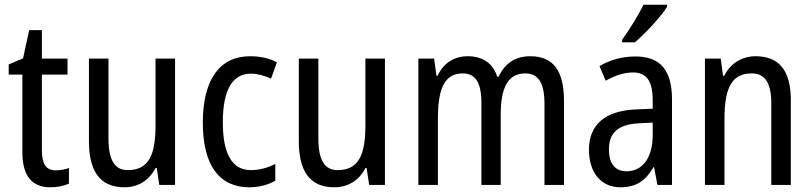

<svg xmlns="http://www.w3.org/2000/svg" viewBox="-20 -786 3450 816"><path d="M217 -62C175 -62 158 -90 158 -148V-469H267V-537H158V-658H104L78 -538L17 -512V-469H75V-140C75 -34 119 10 194 10C224 10 253 4 273 -6V-72C257 -66 236 -62 217 -62Z M724 -537H641V-253C641 -126 611 -63 523 -63C467 -63 441 -106 441 -199V-537H358V-186C358 -62 402 10 509 10C565 10 614 -18 641 -72H646L657 0H724Z M1040 10C1079 10 1120 0 1150 -18V-89C1118 -73 1083 -63 1046 -63C967 -63 927 -131 927 -266C927 -403 967 -473 1047 -473C1074 -473 1105 -464 1132 -452L1157 -521C1128 -537 1089 -547 1043 -547C914 -547 842 -448 842 -265C842 -80 914 10 1040 10Z M1616 -537H1533V-253C1533 -126 1503 -63 1415 -63C1359 -63 1333 -106 1333 -199V-537H1250V-186C1250 -62 1294 10 1401 10C1457 10 1506 -18 1533 -72H1538L1549 0H1616Z M2234 -547C2172 -547 2127 -519 2099 -460H2093C2077 -513 2035 -547 1968 -547C1911 -547 1865 -519 1840 -464H1835L1825 -537H1758V0H1841V-280C1841 -397 1863 -474 1946 -474C2000 -474 2026 -437 2026 -347V0H2108V-296C2108 -412 2137 -474 2213 -474C2267 -474 2294 -435 2294 -345V0H2377V-357C2377 -486 2331 -547 2234 -547Z M2815 -757V-766H2715C2693 -721 2659 -666 2624 -617V-606H2678C2721 -642 2790 -716 2815 -757ZM2681 -546C2624 -546 2571 -531 2528 -505L2554 -443C2594 -465 2632 -478 2670 -478C2727 -478 2754 -443 2754 -359V-324L2684 -321C2552 -316 2483 -256 2483 -150C2483 -58 2530 10 2617 10C2684 10 2724 -18 2757 -75H2760L2774 0H2836V-363C2836 -483 2790 -546 2681 -546ZM2697 -262 2754 -265V-213C2754 -113 2709 -58 2643 -58C2597 -58 2568 -87 2568 -151C2568 -220 2605 -258 2697 -262Z M3191 -547C3135 -547 3085 -518 3058 -464H3053L3043 -537H2976V0H3059V-279C3059 -413 3090 -474 3175 -474C3233 -474 3258 -431 3258 -347V0H3341V-360C3341 -488 3290 -547 3191 -547Z"/></svg>

Font: Noto Sans Sinhala UI Condensed
Style: Regular
Weight: 400
Width: 3
Designer: Jelle Bosma - Monotype Design Team
Foundry: Monotype Imaging Inc.
Version: Version 2.006